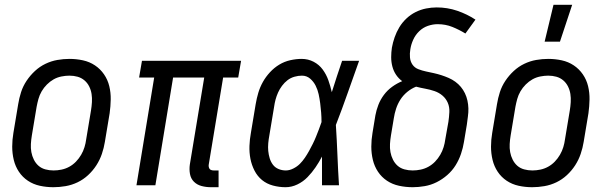

<svg xmlns="http://www.w3.org/2000/svg" viewBox="-20 -774 2540 802"><path d="M203 8Q174 8 146.5 2Q119 -4 96.5 -19Q74 -34 59 -56.5Q44 -79 37.5 -106Q31 -133 31 -161.5Q31 -190 36 -219L56 -339Q60 -364 68 -389Q76 -414 91 -436.5Q106 -459 126 -477.5Q146 -496 170 -507.5Q194 -519 219.5 -523.5Q245 -528 270 -528Q299 -528 326.5 -522Q354 -516 376.5 -501Q399 -486 414.5 -463.5Q430 -441 436.5 -414Q443 -387 442.5 -358.5Q442 -330 438 -301L418 -181Q414 -156 405.5 -131Q397 -106 382.5 -83.5Q368 -61 348 -42.5Q328 -24 304 -12.5Q280 -1 254 3.5Q228 8 203 8ZM204 -62Q220 -62 237 -65.5Q254 -69 269.5 -77.5Q285 -86 297.5 -99Q310 -112 319 -127.5Q328 -143 333 -159.5Q338 -176 340 -192L360 -312Q363 -330 364 -347.5Q365 -365 362.5 -381.5Q360 -398 352.5 -413Q345 -428 332.5 -438.5Q320 -449 304 -453.5Q288 -458 270 -458Q254 -458 236.5 -454.5Q219 -451 204 -442.5Q189 -434 176 -421Q163 -408 154 -392.5Q145 -377 140.5 -360.5Q136 -344 133 -328L113 -208Q110 -190 109 -172.5Q108 -155 111 -138.5Q114 -122 121.5 -107Q129 -92 141 -81.5Q153 -71 169.5 -66.5Q186 -62 204 -62Z M893 8H861Q841 8 822 3Q803 -2 790 -15Q777 -28 773.5 -47.5Q770 -67 773 -87L833 -450H703L629 0H550L624 -450H561L573 -520H987L975 -450H912L852 -87Q851 -82 852 -77Q853 -72 855.5 -68.5Q858 -65 863 -63.5Q868 -62 873 -62H893Z M1173 8Q1146 8 1120 1Q1094 -6 1074.5 -22Q1055 -38 1043 -61.5Q1031 -85 1026 -111Q1021 -137 1022 -164.5Q1023 -192 1028 -219L1048 -339Q1052 -363 1059 -386.5Q1066 -410 1078 -431.5Q1090 -453 1107.5 -472Q1125 -491 1146.5 -504Q1168 -517 1192.5 -522.5Q1217 -528 1240 -528Q1267 -528 1290 -516Q1313 -504 1328 -483.5Q1343 -463 1351.5 -439Q1360 -415 1366 -389L1367 -392Q1377 -424 1387.5 -456Q1398 -488 1409 -520H1480Q1456 -453 1432.5 -386Q1409 -319 1383 -252Q1387 -189 1389.5 -126Q1392 -63 1396 0H1325Q1325 -30 1325 -60Q1325 -90 1325 -120Q1313 -97 1298 -75Q1283 -53 1264.5 -34Q1246 -15 1222 -3.5Q1198 8 1173 8ZM1174 -62Q1189 -62 1205 -70Q1221 -78 1232.5 -89.5Q1244 -101 1253.5 -115Q1263 -129 1271 -143.5Q1279 -158 1286.5 -173Q1294 -188 1300 -203Q1306 -218 1312 -233.5Q1318 -249 1323 -264Q1323 -284 1321.5 -303.5Q1320 -323 1317.5 -342.5Q1315 -362 1311 -380.5Q1307 -399 1298.5 -416Q1290 -433 1275.5 -445.5Q1261 -458 1241 -458Q1226 -458 1210 -453.5Q1194 -449 1181 -439Q1168 -429 1158 -415.5Q1148 -402 1141.5 -387.5Q1135 -373 1131 -358Q1127 -343 1125 -328L1105 -208Q1102 -192 1100.5 -175.5Q1099 -159 1100.5 -143.5Q1102 -128 1106.5 -113Q1111 -98 1120 -86Q1129 -74 1143.5 -68Q1158 -62 1174 -62Z M1704 8Q1675 8 1647 2Q1619 -4 1596.5 -19Q1574 -34 1559 -56.5Q1544 -79 1537.5 -106Q1531 -133 1531 -161.5Q1531 -190 1536 -219L1548 -292Q1552 -314 1560.5 -336Q1569 -358 1583.5 -377.5Q1598 -397 1618 -411.5Q1638 -426 1660 -435Q1645 -446 1634.5 -461.5Q1624 -477 1619 -496Q1614 -515 1614 -535Q1614 -555 1617 -575Q1621 -597 1628.5 -618.5Q1636 -640 1648 -660Q1660 -680 1677.5 -696.5Q1695 -713 1716 -723.5Q1737 -734 1759.5 -738.5Q1782 -743 1804 -743Q1849 -743 1890 -729Q1931 -715 1966 -692L1924 -634Q1898 -650 1869.5 -661.5Q1841 -673 1808 -673Q1788 -673 1767.5 -666Q1747 -659 1731 -643.5Q1715 -628 1706 -608Q1697 -588 1694 -568Q1691 -551 1692.5 -534Q1694 -517 1703 -504Q1712 -491 1727.5 -485Q1743 -479 1759.5 -475.5Q1776 -472 1792 -468.5Q1808 -465 1823.5 -460Q1839 -455 1854 -448.5Q1869 -442 1882 -432.5Q1895 -423 1905 -411Q1915 -399 1922 -384.5Q1929 -370 1932.5 -354Q1936 -338 1936.5 -321.5Q1937 -305 1934.5 -287.5Q1932 -270 1930 -253L1918 -181Q1914 -156 1905.5 -131Q1897 -106 1883 -83.5Q1869 -61 1848.5 -43Q1828 -25 1804 -13Q1780 -1 1754 3.5Q1728 8 1704 8ZM1704 -62Q1720 -62 1737 -65.5Q1754 -69 1769.5 -77.5Q1785 -86 1797.5 -99Q1810 -112 1819 -127.5Q1828 -143 1833 -159.5Q1838 -176 1840 -192L1853 -265Q1856 -285 1857 -306Q1858 -327 1850.5 -344.5Q1843 -362 1828.5 -374.5Q1814 -387 1795 -393.5Q1776 -400 1756.5 -403.5Q1737 -407 1718 -412Q1698 -404 1681 -390Q1664 -376 1652.5 -358Q1641 -340 1634.5 -320Q1628 -300 1625 -280L1613 -208Q1610 -190 1609 -172.5Q1608 -155 1611 -138.5Q1614 -122 1621.5 -107Q1629 -92 1641 -81.5Q1653 -71 1669.5 -66.5Q1686 -62 1704 -62Z M2203 8Q2174 8 2146.5 2Q2119 -4 2096.5 -19Q2074 -34 2059 -56.5Q2044 -79 2037.5 -106Q2031 -133 2031 -161.5Q2031 -190 2036 -219L2056 -339Q2060 -364 2068 -389Q2076 -414 2091 -436.5Q2106 -459 2126 -477.5Q2146 -496 2170 -507.5Q2194 -519 2219.5 -523.5Q2245 -528 2270 -528Q2299 -528 2326.5 -522Q2354 -516 2376.5 -501Q2399 -486 2414.5 -463.5Q2430 -441 2436.5 -414Q2443 -387 2442.5 -358.5Q2442 -330 2438 -301L2418 -181Q2414 -156 2405.5 -131Q2397 -106 2382.5 -83.5Q2368 -61 2348 -42.5Q2328 -24 2304 -12.5Q2280 -1 2254 3.5Q2228 8 2203 8ZM2204 -62Q2220 -62 2237 -65.5Q2254 -69 2269.5 -77.5Q2285 -86 2297.5 -99Q2310 -112 2319 -127.5Q2328 -143 2333 -159.5Q2338 -176 2340 -192L2360 -312Q2363 -330 2364 -347.5Q2365 -365 2362.5 -381.5Q2360 -398 2352.5 -413Q2345 -428 2332.5 -438.5Q2320 -449 2304 -453.5Q2288 -458 2270 -458Q2254 -458 2236.5 -454.5Q2219 -451 2204 -442.5Q2189 -434 2176 -421Q2163 -408 2154 -392.5Q2145 -377 2140.5 -360.5Q2136 -344 2133 -328L2113 -208Q2110 -190 2109 -172.5Q2108 -155 2111 -138.5Q2114 -122 2121.5 -107Q2129 -92 2141 -81.5Q2153 -71 2169.5 -66.5Q2186 -62 2204 -62ZM2255 -600 2292 -754H2370L2319 -600Z"/></svg>

Font: Iosevka
Style: Italic
Weight: 400
Italic angle: -9°
Monospace: yes
Designer: Belleve Invis
Foundry: Belleve Invis
Version: Version 32.5.0; ttfautohint (v1.8.4)